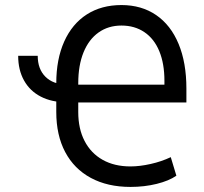

<svg xmlns="http://www.w3.org/2000/svg" viewBox="-20 -737 817 768"><path d="M245.1 -399.4V-328.1Q186.5 -328.1 143.1 -350.6Q99.6 -373 76.2 -415Q52.7 -457 52.7 -513.7H130.9Q130.9 -460.9 161.6 -430.2Q192.4 -399.4 245.1 -399.4ZM205.1 -289.1V-404.3Q205.1 -500 236.8 -570.8Q268.6 -641.6 327.1 -679.2Q385.7 -716.8 465.8 -716.8Q545.9 -716.8 604.5 -676.8Q663.1 -636.7 694.3 -561.5Q725.6 -486.3 725.6 -382.8V-327.1H267.6V-398.4H637.7V-414.1Q637.7 -482.4 617.2 -532.2Q596.7 -582 557.6 -608.4Q518.6 -634.8 465.8 -634.8Q413.1 -634.8 374 -606.9Q335 -579.1 314 -527.3Q293 -475.6 293 -404.3V-289.1Q293 -221.7 318.4 -172.9Q343.8 -124 390.6 -97.7Q437.5 -71.3 502 -71.3Q539.1 -71.3 582.5 -81.1Q626 -90.8 663.1 -108.4L685.5 -34.2Q656.2 -13.7 606.9 -1.5Q557.6 10.7 502 10.7Q410.2 10.7 343.3 -25.4Q276.4 -61.5 240.7 -128.9Q205.1 -196.3 205.1 -289.1Z"/></svg>

Font: WEMIX Pretendard Variable
Style: Regular
Weight: 400
Designer: Base glyphs from Inter by Rasmus Andersson; Hangeul glyphs from Noto Sans CJK(Source Han Sans) by Jang Soo-young and Kan
Foundry: Kil Hyung-jin
Version: Version 1.000;Glyphs 3.2 (3208)